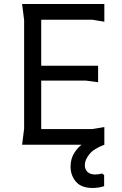

<svg xmlns="http://www.w3.org/2000/svg" viewBox="-20 -720 607 955"><path d="M90 0 100 -80V-620L90 -700H499V-612L439 -622H185V-393H468V-311L408 -319H185V-78H439L499 -88V0ZM498 151V206Q470 215 441 215Q384 215 357.5 183.5Q331 152 331 109Q331 70 349.5 40.5Q368 11 397.5 -9Q427 -29 459 -39L499 0Q447 19 424.5 47Q402 75 402 101Q402 123 415.5 135.5Q429 148 454 148Q462 148 470.5 146.5Q479 145 488 143Z"/></svg>

Font: AR One Sans
Style: Regular
Weight: 400
Designer: Niteesh Yadav
Foundry: Niteesh Yadav
Version: Version 1.001;gftools[0.9.33]